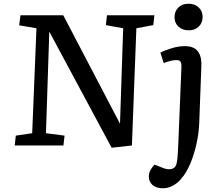

<svg xmlns="http://www.w3.org/2000/svg" viewBox="-20 -782 1198 1032"><path d="M625 -117 642 -630 549 -647 555 -700H810L804 -647L713 -630L689 0L580 12L245 -612L227 -66L327 -53L321 0H59L65 -53L153 -66L176 -630L83 -646L90 -700H320ZM918 -690Q918 -721 938.5 -741.5Q959 -762 993 -762Q1027 -762 1048 -742Q1069 -722 1069 -691Q1069 -659 1048 -639Q1027 -619 995 -619Q961 -619 939.5 -638.5Q918 -658 918 -690ZM1051 -124Q1049 -68 1036.5 -10.5Q1024 47 1003 97Q982 147 954 179Q935 202 909 216Q883 230 857 230Q819 230 799.5 212Q780 194 780 168Q780 149 788 133.5Q796 118 810 103L857 121Q884 132 906 125Q928 118 932 82Q935 58 936 36Q937 14 939 -23L955 -418Q956 -442 950.5 -450.5Q945 -459 928 -459Q915 -459 899 -455.5Q883 -452 860 -443L842 -499Q862 -510 900 -522Q938 -534 975 -534Q1070 -534 1062 -418Z"/></svg>

Font: Literata 7pt Medium
Style: Italic
Weight: 500
Italic angle: -2°
Designer: Latin by Veronika Burian and Jose Scaglione. Greek by Irene Vlachou. Cyrillic by Vera Evstafieva
Foundry: TypeTogether
Version: Version 3.002